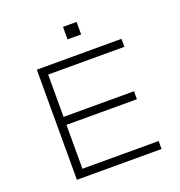

<svg xmlns="http://www.w3.org/2000/svg" viewBox="-155 -1024 1084 1155"><g transform="rotate(-20 387.0 -446.5)"><path d="M140 0V-705H682V-654H194V-383H645V-332H194V-51H682V0ZM376 -813V-893H463V-813Z"/></g></svg>

Font: Nunito Sans 7pt Expanded ExtraLight
Style: Regular
Weight: 250
Width: 7
Designer: Vernon Adams
Foundry: Vernon Adams
Version: Version 3.101;gftools[0.9.27]